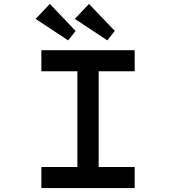

<svg xmlns="http://www.w3.org/2000/svg" viewBox="-20 -955 894 975"><path d="M190 0V-107H373V-593H190V-700H664V-593H481V-107H664V0ZM525 -750 360 -859 432 -935 563 -798ZM326 -750 161 -859 233 -935 364 -798Z"/></svg>

Font: Lexend Zetta
Style: Regular
Weight: 400
Designer: Bonnie Shaver-Troup, Thomas Jockin
Foundry: Lexend
Version: Version 1.007